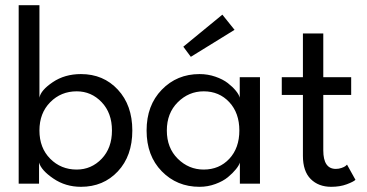

<svg xmlns="http://www.w3.org/2000/svg" viewBox="-20 -708 1414 740"><path d="M52 0V-688H132V-331.5Q137 -360 183.2 -391.2Q229.5 -422.5 292 -422.5Q378.5 -422.5 434.2 -362.5Q490 -302.5 490 -205Q490 -107 434.2 -47.5Q378.5 12 292 12Q232.5 12 185.8 -19.8Q139 -51.5 130.5 -81.5V0ZM275.5 -356Q215 -356 173.5 -314Q132 -272 132 -205Q132 -138 173.5 -96.2Q215 -54.5 275.5 -54.5Q332 -54.5 371.8 -96Q411.5 -137.5 411.5 -205Q411.5 -272.5 371.8 -314.2Q332 -356 275.5 -356Z M715.5 -489 686.5 -528 837 -651.5 884 -593ZM904.5 0V-81.5Q901.5 -71 889.5 -56Q877.5 -41 858.5 -25.2Q839.5 -9.5 810.2 1.2Q781 12 749 12Q662 12 603.5 -47.8Q545 -107.5 545 -205Q545 -302 603.5 -362.2Q662 -422.5 749 -422.5Q781 -422.5 810 -412.5Q839 -402.5 858 -387.8Q877 -373 889 -358.2Q901 -343.5 904 -331.5V-410.5H982V0ZM765 -54.5Q825 -54.5 863.8 -96Q902.5 -137.5 902.5 -205Q902.5 -272.5 863.8 -314.2Q825 -356 765 -356Q707.5 -356 665.2 -314Q623 -272 623 -205Q623 -138 665.2 -96.2Q707.5 -54.5 765 -54.5Z M1066 -410.5H1147.5V-579H1226V-410.5H1333.5V-342H1226V-128.5Q1226 -57 1274.5 -57Q1286 -57 1296.5 -60.8Q1307 -64.5 1311.2 -67.8Q1315.5 -71 1317.5 -73.5L1350 -15Q1342.5 -7.5 1316.5 2.2Q1290.5 12 1256.5 12Q1207.5 12 1177.5 -18Q1147.5 -48 1147.5 -107.5V-342H1066Z"/></svg>

Font: League Spartan
Style: Regular
Weight: 350
Foundry: The League of Moveable Type
Version: Version 2.002